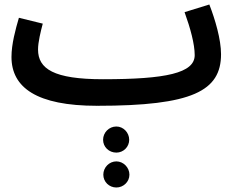

<svg xmlns="http://www.w3.org/2000/svg" viewBox="-20 -449 1052 853"><path d="M411 21 412 20V21C835 21 962 -45 962 -208C962 -274 936 -362 910 -429L800 -395C826 -323 845 -253 845 -204C845 -124 716 -97 438 -97V-96L437 -97C219 -97 149 -143 149 -229C149 -262 161 -310 170 -344L64 -370C49 -319 31 -253 31 -196C31 -60 143 21 411 21ZM497 229C528 229 554 204 554 172C554 140 528 113 497 113C464 113 438 140 438 172C438 204 464 229 497 229ZM497 384C528 384 555 359 555 327C555 295 528 268 497 268C465 268 439 295 439 327C439 359 465 384 497 384Z"/></svg>

Font: Noto Sans Arabic SemBd
Style: Regular
Weight: 600
Designer: Monotype Design Team, Nadine Chahine, Nizar Qandah and Khaled Hosny
Foundry: Monotype Imaging Inc.
Version: Version 2.012